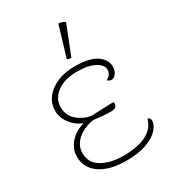

<svg xmlns="http://www.w3.org/2000/svg" viewBox="-182 -827 834 934"><g transform="rotate(-30 235.0 -360.0)"><path d="M251 12Q157 12 103.5 -25Q50 -62 50 -125Q50 -168 81.5 -204Q113 -240 177 -256L189 -244Q136 -252 103 -290Q70 -328 70 -371Q70 -412 94 -443.5Q118 -475 160.5 -493.5Q203 -512 259 -512Q342 -512 381.5 -485Q421 -458 421 -419Q421 -396 409.5 -380.5Q398 -365 383 -365Q378 -365 372.5 -367.5Q367 -370 362 -375Q380 -386 385.5 -396Q391 -406 391 -419Q391 -445 355.5 -464.5Q320 -484 255 -484Q186 -484 144 -452.5Q102 -421 102 -374Q102 -324 138.5 -295Q175 -266 224 -260L226 -243Q159 -236 120.5 -203.5Q82 -171 82 -127Q82 -71 130.5 -43.5Q179 -16 249 -16Q290 -16 329 -23.5Q368 -31 398 -52.5Q428 -74 441 -115Q449 -112 452 -107Q455 -102 455 -97Q455 -70 431 -45Q407 -20 361.5 -4Q316 12 251 12ZM306 -233Q273 -233 248 -236Q223 -239 205 -241V-262Q242 -264 273.5 -265Q305 -266 336 -267Q339 -263 339 -257Q339 -249 331.5 -241Q324 -233 306 -233ZM268 -557Q264 -556 255.5 -557Q247 -558 245 -562L296 -732Q307 -731 315.5 -728.5Q324 -726 332 -719Z"/></g></svg>

Font: Arima Thin
Style: Regular
Weight: 100
Designer: Joana Correia and Natanael Gama
Foundry: NDISCOVER
Version: Version 1.101;gftools[0.9.23]